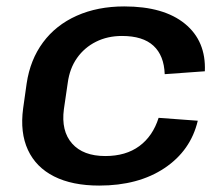

<svg xmlns="http://www.w3.org/2000/svg" viewBox="-20 -569 690 598"><path d="M289 9Q205 9 148.5 -19.5Q92 -48 67 -102Q42 -156 52 -231L63 -309Q74 -383 114 -437Q154 -491 219 -520Q284 -549 367 -549Q490 -549 556 -495Q622 -441 618 -347L493 -338Q491 -396 458 -426.5Q425 -457 360 -457Q315 -457 279 -439Q243 -421 220 -388.5Q197 -356 191 -311L179 -229Q170 -161 204.5 -122Q239 -83 308 -83Q372 -83 414 -114Q456 -145 474 -202L596 -193Q574 -100 492.5 -45.5Q411 9 289 9Z"/></svg>

Font: Pathway Extreme 8pt Thin 12pt SemiBold
Style: Italic
Weight: 600
Italic angle: -8°
Version: Version 1.001;gftools[0.9.26]